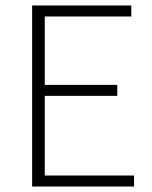

<svg xmlns="http://www.w3.org/2000/svg" viewBox="-20 -679 555 699"><path d="M97 0V-659H458V-619H143V-370H407V-330H143V-40H468V0Z"/></svg>

Font: hySource Sans Pro Light
Style: Regular
Weight: 300
Designer: Paul D. Hunt
Foundry: Adobe Systems Incorporated
Version: Version 2.021;PS 2.000;hotconv 1.0.86;makeotf.lib2.5.63406